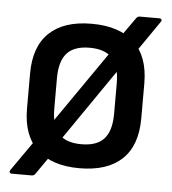

<svg xmlns="http://www.w3.org/2000/svg" viewBox="-46 -584 606 678"><g transform="rotate(5 256.5 -245.0)"><path d="M20 51Q15 51 13 47.5Q11 44 14 39L100 -84L131 -119L336 -415L359 -462L410 -534Q415 -541 422 -541H492Q497 -541 499.5 -537.5Q502 -534 498 -529L418 -413L378 -368L179 -79L156 -31L103 45Q99 51 90 51ZM256 11Q159 11 106.5 -38Q54 -87 54 -183V-307Q54 -403 106 -452Q158 -501 256 -501Q354 -501 406.5 -452Q459 -403 459 -307V-183Q459 -87 407 -38Q355 11 256 11ZM256 -74Q311 -74 336.5 -102.5Q362 -131 362 -191V-299Q362 -359 336.5 -387.5Q311 -416 256 -416Q201 -416 175.5 -387.5Q150 -359 150 -299V-191Q150 -131 175.5 -102.5Q201 -74 256 -74Z"/></g></svg>

Font: Sofia Sans Semi Condensed SemiBold
Style: Regular
Weight: 600
Designer: Botio Nikoltchev, Ani Petrova
Foundry: lettersoup
Version: Version 4.100